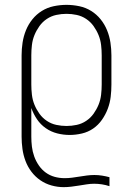

<svg xmlns="http://www.w3.org/2000/svg" viewBox="-20 -548 540 791"><path d="M242 223Q217 223 192 216Q167 209 146 194.5Q125 180 109.5 159.5Q94 139 85 115Q76 91 72.5 65.5Q69 40 69 15V-320Q69 -346 73 -372.5Q77 -399 87 -423.5Q97 -448 113.5 -468.5Q130 -489 152.5 -503Q175 -517 201.5 -522.5Q228 -528 254 -528Q280 -528 306.5 -522.5Q333 -517 355.5 -503Q378 -489 394.5 -468.5Q411 -448 421 -423.5Q431 -399 435 -372.5Q439 -346 439 -320V-200Q439 -174 436 -149Q433 -124 424 -100Q415 -76 400 -54.5Q385 -33 364 -18.5Q343 -4 317.5 2Q292 8 267 8Q241 8 215.5 1.5Q190 -5 168.5 -20Q147 -35 132.5 -56.5Q118 -78 109 -103V15Q109 36 111.5 56.5Q114 77 121 96.5Q128 116 140 133.5Q152 151 168.5 163Q185 175 205 180.5Q225 186 246 186Q262 186 277 184Q292 182 307.5 179.5Q323 177 338 175Q353 173 369 173Q385 173 400.5 175.5Q416 178 431 182V219Q416 214 400 211.5Q384 209 368 209Q353 209 337 211.5Q321 214 305.5 216.5Q290 219 274 221Q258 223 242 223ZM254 -29Q275 -29 296 -33.5Q317 -38 335 -50Q353 -62 365.5 -79.5Q378 -97 386 -116.5Q394 -136 396.5 -157.5Q399 -179 399 -200V-320Q399 -341 396.5 -362.5Q394 -384 386 -403.5Q378 -423 365.5 -440.5Q353 -458 335 -470Q317 -482 296 -486.5Q275 -491 254 -491Q233 -491 212 -486.5Q191 -482 173 -470Q155 -458 142.5 -440.5Q130 -423 122 -403.5Q114 -384 111.5 -362.5Q109 -341 109 -320V-200Q109 -179 111.5 -157.5Q114 -136 122 -116.5Q130 -97 142.5 -79.5Q155 -62 173 -50Q191 -38 212 -33.5Q233 -29 254 -29Z"/></svg>

Font: Iosevka Extralight
Style: Regular
Weight: 200
Monospace: yes
Designer: Belleve Invis
Foundry: Belleve Invis
Version: Version 32.0.1; ttfautohint (v1.8.4)